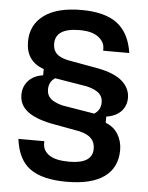

<svg xmlns="http://www.w3.org/2000/svg" viewBox="-56 -745 690 893"><g transform="rotate(5 289.5 -299.0)"><path d="M48 -77H169V-67Q169 -33 199 -12.5Q229 8 293 8Q401 8 401 -62Q401 -91 383.5 -109.5Q366 -128 328 -137L192 -162Q116 -178 80 -207.5Q44 -237 44 -283Q44 -321 68 -348Q92 -375 137 -382V-411Q53 -440 53 -532Q53 -610 113.5 -655Q174 -700 288 -700Q398 -700 455.5 -656.5Q513 -613 527 -520H405V-529Q405 -561 375.5 -583.5Q346 -606 288 -606Q175 -606 175 -533Q175 -503 192.5 -486Q210 -469 250 -461L389 -436Q466 -421 502.5 -388.5Q539 -356 539 -311Q539 -274 515 -248.5Q491 -223 446 -216V-187Q484 -173 504 -140Q524 -107 524 -67Q524 15 464.5 58.5Q405 102 288 102Q175 102 117.5 60.5Q60 19 48 -77ZM238 -250 389 -225Q419 -244 419 -280Q419 -306 401.5 -322Q384 -338 345 -348L194 -373Q165 -355 165 -318Q165 -292 182.5 -276Q200 -260 238 -250Z"/></g></svg>

Font: Mozilla Headline BETA SemiBold
Style: Regular
Weight: 600
Designer: Studio DRAMA
Foundry: Studio DRAMA
Version: Version 0.100